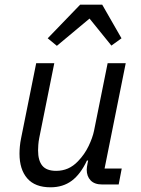

<svg xmlns="http://www.w3.org/2000/svg" viewBox="-20 -785 602 817"><path d="M134 -516H211L147 -198Q144 -183 143 -168.5Q142 -154 142 -145Q142 -102 160 -80Q178 -58 219 -58Q246 -58 269 -68Q292 -78 312 -99Q340 -128 357 -163.5Q374 -199 380 -228L438 -516H515L425 -68H498L485 0H415Q382 0 365.5 -17.5Q349 -35 349 -63Q349 -68 350 -75Q351 -82 353 -92L355 -102H350Q323 -44 285.5 -16Q248 12 195 12Q129 12 96 -26Q63 -64 63 -131Q63 -145 64.5 -162Q66 -179 70 -198ZM321 -765H415L497 -622L454 -591L361 -706L222 -590L183 -622Z"/></svg>

Font: IBM Plex Sans Var
Style: Italic
Weight: 400
Italic angle: -11.31°
Designer: Mike Abbink, Paul van der Laan, Pieter van Rosmalen
Foundry: Bold Monday
Version: Version 1.001